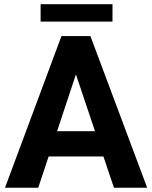

<svg xmlns="http://www.w3.org/2000/svg" viewBox="-20 -880 713 900"><path d="M507.3 -860.4H170.4V-778.8H507.3ZM514.2 0H669.9L403.8 -710.9H268.1L3.4 0H159.2L208 -146.5H464.8ZM335.9 -531.2 425.3 -265.1H247.6Z"/></svg>

Font: Roboto
Style: Bold
Weight: 700
Designer: Google
Version: Version 2.137; 2017